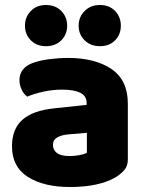

<svg xmlns="http://www.w3.org/2000/svg" viewBox="-20 -733 584 769"><path d="M260 -108Q277 -108 297.5 -111.5Q318 -115 328 -121V-201L256 -195Q228 -193 210 -183Q192 -173 192 -153Q192 -133 207.5 -120.5Q223 -108 260 -108ZM252 -501Q361 -501 426.5 -456.5Q492 -412 492 -318V-94Q492 -68 477.5 -51.5Q463 -35 443 -23Q411 -4 365 6Q319 16 260 16Q155 16 91.5 -24.5Q28 -65 28 -147Q28 -216 69.5 -253Q111 -290 196 -299L327 -313V-320Q327 -349 301.5 -361.5Q276 -374 228 -374Q191 -374 154.5 -366Q118 -358 89 -346Q76 -355 67 -373.5Q58 -392 58 -412Q58 -460 109 -480Q138 -491 177.5 -496Q217 -501 252 -501ZM249 -630Q249 -595 225.5 -571.5Q202 -548 164 -548Q127 -548 103.5 -571.5Q80 -595 80 -630Q80 -665 103.5 -689Q127 -713 164 -713Q202 -713 225.5 -689Q249 -665 249 -630ZM464 -630Q464 -595 441 -571.5Q418 -548 380 -548Q343 -548 319 -571.5Q295 -595 295 -630Q295 -665 319 -689Q343 -713 380 -713Q418 -713 441 -689Q464 -665 464 -630Z"/></svg>

Font: Baloo Bhaijaan 2 ExtraBold
Style: Regular
Weight: 800
Designer: Sanskriti Dholi, Noopur Datye and Ek Type
Foundry: Ek Type
Version: Version 1.701